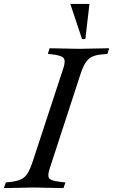

<svg xmlns="http://www.w3.org/2000/svg" viewBox="-53 -960 579 983"><path d="M-33 3 -23 -26 -2 -28Q32 -32 53.5 -41.5Q75 -51 88.5 -73Q102 -95 115 -135L272 -613Q284 -650 272 -663.5Q260 -677 211 -682L192 -684L201 -713L353 -710L506 -713L497 -684L476 -682Q441 -680 419.5 -670Q398 -660 384 -637.5Q370 -615 357 -574L204 -105Q194 -76 194.5 -60.5Q195 -45 211 -38.5Q227 -32 263 -28L282 -26L272 3L120 0ZM384 -760H367L307 -940H405Z"/></svg>

Font: Baskervville Medium
Style: Italic
Weight: 500
Italic angle: -18°
Version: Version 1.100